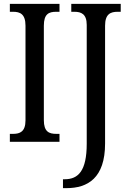

<svg xmlns="http://www.w3.org/2000/svg" viewBox="-20 -734 669 994"><path d="M31 0H288V-41H271C234 -41 207 -52 207 -112V-601C207 -662 233 -673 271 -673H288V-714H31V-673H48C83 -673 112 -662 112 -601V-111C112 -52 83 -41 48 -41H31ZM306 240H324C434 240 524 188 524 9V-601C524 -662 553 -673 589 -673H605V-714H349V-673H365C400 -673 429 -662 429 -605V10C429 151 385 194 315 194H306Z"/></svg>

Font: Noto Serif Bengali Condensed
Style: Regular
Weight: 400
Width: 3
Designer: Juan Bruce, Universal Thirst, Indian Type Foundry and the Monotype Design Team.
Foundry: Monotype Imaging Inc.
Version: Version 2.003